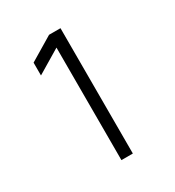

<svg xmlns="http://www.w3.org/2000/svg" viewBox="-119 -794 545 597"><g transform="rotate(-30 153.0 -495.0)"><path d="M145 -674 60 -623V-669L145 -720H186V-270H145Z"/></g></svg>

Font: Tap Sans
Style: Regular
Weight: 400
Designer: Tap Payments
Foundry: Tap Payments
Version: Version 1.001;Glyphs 3.1.2 (3151)